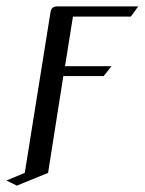

<svg xmlns="http://www.w3.org/2000/svg" viewBox="-47 -458 454 603"><path d="M-26.9 108.9 30.8 85 111.8 -420.9Q114.7 -438 132.8 -438H387.2L363.8 -405.8H182.1L157.2 -250H303.2L278.8 -219.2H151.9L104 85L5.9 125Z"/></svg>

Font: Hhenum
Style: Italic
Weight: 400
Designer: T. Christopher White
Version: Version 1.0